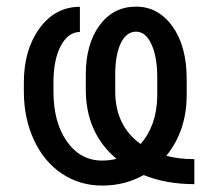

<svg xmlns="http://www.w3.org/2000/svg" viewBox="-20 -559 643 589"><path d="M576.2 5.9Q489.3 5.9 420.9 -22Q363.3 10.3 293.5 10.3Q225.1 10.3 170.2 -26.1Q115.2 -62.5 84.2 -129.4Q53.2 -196.3 53.2 -277.8V-306.2Q53.2 -406.2 101.3 -472.2Q149.4 -538.1 225.1 -538.1V-460.9Q189.5 -460.9 166.7 -418.7Q144 -376.5 144 -305.2V-277.8Q144 -183.6 185.3 -125Q226.6 -66.4 293.5 -66.4Q315.9 -66.4 337.4 -71.8Q243.2 -150.9 243.2 -284.2V-330.1Q243.2 -423.8 285.4 -481.2Q327.6 -538.6 397.5 -538.6Q465.8 -538.6 509.3 -477.8Q552.7 -417 552.7 -316.4V-268.6Q552.7 -157.7 490.2 -81.1Q528.8 -70.8 576.2 -70.8ZM333.5 -278.3Q333.5 -173.8 411.1 -117.2Q460.9 -173.3 462.4 -264.2V-321.3Q462.4 -384.8 444.6 -423.3Q426.8 -461.9 397.5 -461.9Q368.2 -461.9 351.1 -427.5Q334 -393.1 333.5 -333.5Z"/></svg>

Font: Roboto
Style: Regular
Weight: 400
Designer: Google
Version: Version 2.001047; 2015